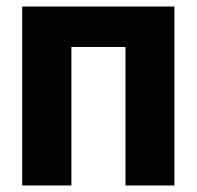

<svg xmlns="http://www.w3.org/2000/svg" viewBox="-20 -569 603 589"><path d="M48 0H199V-425H365V0H515V-549H48Z"/></svg>

Font: Noto Sans Mono SemiCondensed ExtraBold
Style: Regular
Weight: 800
Width: 4
Designer: Monotype Design Team
Foundry: Monotype Imaging Inc.
Version: Version 2.014